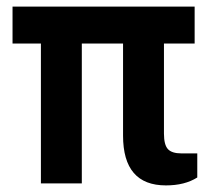

<svg xmlns="http://www.w3.org/2000/svg" viewBox="-20 -556 671 582"><path d="M570 -536V-424H477V-151Q477 -117 489 -104Q501 -91 530 -91H578V-18Q540 6 483 6Q353 6 353 -145V-424H228V0H104V-424H18V-536Z"/></svg>

Font: Exo SemiBold
Style: Regular
Weight: 600
Designer: Natanael Gama
Foundry: Natanael Gama
Version: Version 1.500